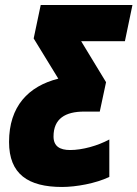

<svg xmlns="http://www.w3.org/2000/svg" viewBox="-20 -734 547 764"><path d="M227 10C282 10 361 -4 415 -30V-179C369 -154 308 -137 259 -137C218 -137 193 -152 193 -191C193 -262 240 -290 315 -290H377L402 -407L303 -570H477L507 -714H142L114 -581L212 -421C93 -391 16 -311 16 -169C16 -41 92 10 227 10Z"/></svg>

Font: Noto Sans ExtraCondensed Black
Style: Italic
Weight: 900
Width: 2
Italic angle: -12°
Designer: Monotype Design Team
Foundry: Monotype Imaging Inc.
Version: Version 2.013